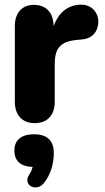

<svg xmlns="http://www.w3.org/2000/svg" viewBox="-20 -522 454 828"><path d="M129 9C186 9 216 -27 216 -83V-243C216 -308 234 -343 313 -350L335 -352C388 -357 406 -399 404 -434C402 -469 374 -503 328 -502C266 -500 230 -461 211 -409C211 -466 180 -501 126 -501C76 -501 44 -467 44 -410V-83C44 -27 75 9 129 9ZM167 270C198 234 212 185 212 138C212 84 183 57 127 57C72 57 42 82 42 127C42 172 69 196 121 198C118 208 114 219 108 228C74 276 135 307 167 270Z"/></svg>

Font: SN Pro Heavy
Style: Regular
Weight: 800
Designer: Tobias Whetton
Foundry: Supernotes
Version: Version 1.001;Glyphs 3.2 (3249)